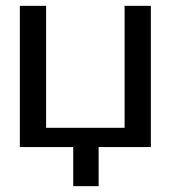

<svg xmlns="http://www.w3.org/2000/svg" viewBox="-20 -504 584 658"><path d="M407 -484H497V0H318V134H231V0H48V-484H138V-66H407Z"/></svg>

Font: Gamestation Display
Style: Regular
Weight: 400
Designer: Jonas Hecksher
Foundry: Jonas Hecksher, Playtypeª, e-types AS
Version: Version 1.003